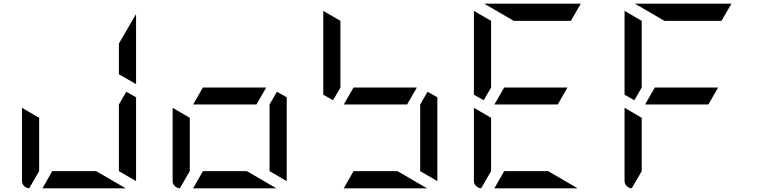

<svg xmlns="http://www.w3.org/2000/svg" viewBox="-20 -1020 4120 1040"><path d="M717 -564 624 -618V-784L717 -944ZM661 0H210L263 -93H501ZM138 0Q122 -1 110.5 -12.5Q99 -24 99 -41V-436L192 -382V-93ZM717 -493V-41V-39L624 -93V-454L664 -523Z M1026 -454 1079 -546H1422L1369 -454ZM1477 0H1026L1079 -93H1317ZM954 0Q938 -1 926.5 -12.5Q915 -24 915 -41V-436L1008 -382V-93ZM1533 -493V-41V-39L1440 -93V-454L1480 -523Z M1842 -454 1895 -546H2238L2185 -454ZM1824 -546 1784 -477 1731 -507V-959V-961L1824 -907ZM2293 0H1842L1895 -93H2133ZM2349 -493V-41V-39L2256 -93V-454L2296 -523Z M2658 -454 2711 -546H3054L3001 -454ZM2640 -546 2600 -477 2547 -507V-959V-961L2640 -907ZM2763 -907 2603 -1000H3124H3126L3072 -907ZM3109 0H2658L2711 -93H2949ZM2586 0Q2570 -1 2558.5 -12.5Q2547 -24 2547 -41V-436L2640 -382V-93Z M3474 -454 3527 -546H3870L3817 -454ZM3456 -546 3416 -477 3363 -507V-959V-961L3456 -907ZM3579 -907 3419 -1000H3940H3942L3888 -907ZM3402 0Q3386 -1 3374.5 -12.5Q3363 -24 3363 -41V-436L3456 -382V-93Z"/></svg>

Font: DSEG7 Modern Mini
Style: Regular
Weight: 400
Designer: Keshikan(Twitter:@keshinomi_88pro)
Version: Version 0.46